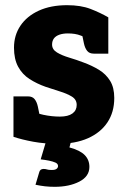

<svg xmlns="http://www.w3.org/2000/svg" viewBox="-20 -547 484 741"><path d="M203 8Q152 8 108.5 0Q65 -8 32 -19V-111L104 -122Q114 -111 147 -104Q180 -97 211 -97Q243 -97 259.5 -109Q276 -121 276 -142Q276 -163 257 -174.5Q238 -186 210 -194.5Q182 -203 156 -212Q122 -224 94 -242Q66 -260 50 -289.5Q34 -319 34 -363Q34 -411 59 -448Q84 -485 130 -506Q176 -527 239 -527Q292 -527 329.5 -512.5Q367 -498 398 -480V-415L327 -396Q311 -402 291 -410Q271 -418 242 -418Q223 -418 209 -413Q195 -408 188 -398.5Q181 -389 181 -375Q181 -356 200 -344.5Q219 -333 247.5 -324.5Q276 -316 302 -306Q335 -294 362 -277.5Q389 -261 405 -235Q421 -209 421 -169Q421 -114 394.5 -74.5Q368 -35 319.5 -13.5Q271 8 203 8ZM290 -447 398 -418V-340H342Q325 -340 316.5 -350.5Q308 -361 304 -379ZM140 -68 32 -97V-175H88Q105 -175 113.5 -164.5Q122 -154 126 -136ZM191 174Q171 174 153.5 172Q136 170 117 166L131 119Q134 105 148 105Q156 105 161.5 107Q167 109 180 109Q193 109 198.5 104.5Q204 100 204 94Q204 85 194 80.5Q184 76 169 73Q154 70 137 68L160 -9H256L248 22Q289 33 307 51.5Q325 70 325 97Q325 134 286 154Q247 174 191 174Z"/></svg>

Font: Aleo Black
Style: Regular
Weight: 900
Designer: Alessio Laiso
Foundry: Alessio Laiso
Version: Version 2.001;gftools[0.9.29]